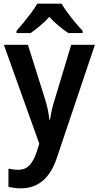

<svg xmlns="http://www.w3.org/2000/svg" viewBox="-20 -786 538 1046"><path d="M1 -542H132L225 -247Q234 -219 240 -190.5Q246 -162 249 -134H253Q256 -160 262.5 -188Q269 -216 279 -247L368 -542H497L290 73Q262 158 212.5 199Q163 240 95 240Q73 240 56.5 237.5Q40 235 26 232V133Q36 135 50 137Q64 139 78 139Q118 139 141.5 113.5Q165 88 180 41L194 -3ZM316 -766Q328 -744 348 -717Q368 -690 389.5 -664Q411 -638 430 -618V-606H352Q328 -622 300.5 -644.5Q273 -667 249 -694Q224 -667 197 -644.5Q170 -622 147 -606H70V-618Q88 -638 109.5 -664.5Q131 -691 151 -717.5Q171 -744 183 -766Z"/></svg>

Font: Noto Sans Sinhala SemiCondensed SemiBold
Style: Regular
Weight: 600
Width: 4
Designer: Jelle Bosma - Monotype Design Team
Foundry: Monotype Imaging Inc.
Version: Version 2.006; ttfautohint (v1.8.4.7-5d5b)